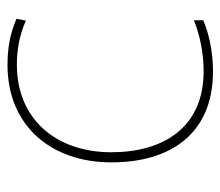

<svg xmlns="http://www.w3.org/2000/svg" viewBox="-58 -520 588 512"><g transform="rotate(-90 236.0 -264.0)"><path d="M302 10C357 10 405 -2 438 -16V-41C399 -25 350 -15 302 -15C150 -15 86 -125 86 -261C86 -409 175 -513 319 -513C357 -513 397 -507 437 -489L442 -514C405 -530 367 -538 319 -538C157 -538 59 -422 59 -261C59 -106 133 10 302 10Z"/></g></svg>

Font: Noto Sans Sinhala Thin
Style: Regular
Weight: 100
Designer: Jelle Bosma - Monotype Design Team
Foundry: Monotype Imaging Inc.
Version: Version 2.006